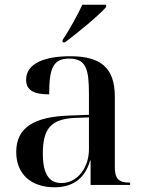

<svg xmlns="http://www.w3.org/2000/svg" viewBox="-20 -786 613 816"><path d="M246 -616V-606H256C311 -647 401 -721 431 -756V-766H330C309 -721 275 -659 246 -616ZM212 10C283 10 340 -22 363 -104H365V0H533V-10H530C485 -10 468 -26 468 -76V-375C468 -501 405 -547 278 -547C175 -547 91 -519 91 -447C91 -402 124 -385 189 -385C189 -493 204 -537 274 -537C346 -537 358 -492 358 -387V-298L276 -295C123 -290 49 -243 49 -140C49 -47 111 10 212 10ZM241 -8C188 -8 162 -48 162 -133C162 -239 196 -280 299 -285L358 -287V-151C358 -75 310 -8 241 -8Z"/></svg>

Font: Noto Serif Display Medium
Style: Regular
Weight: 500
Designer: Monotype Design Team
Foundry: Monotype Imaging Inc.
Version: Version 2.009